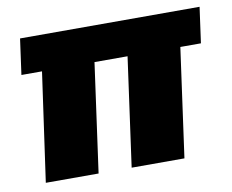

<svg xmlns="http://www.w3.org/2000/svg" viewBox="-61 -575 788 652"><g transform="rotate(-10 332.5 -249.0)"><path d="M648 -375H577L525 0H343L395 -375H281L229 0H47L100 -375H29L46 -498H665Z"/></g></svg>

Font: Exo 2.0 Extra Bold
Style: Italic
Weight: 800
Italic angle: -8°
Designer: Natanael Gama
Version: Version 1.001;PS 001.001;hotconv 1.0.70;makeotf.lib2.5.58329